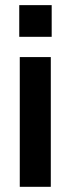

<svg xmlns="http://www.w3.org/2000/svg" viewBox="-20 -720 272 740"><path d="M56.2 0V-500H175.8V0ZM54.2 -578.1H179.2V-700.2H54.2Z"/></svg>

Font: TASA Orbiter Deck SemiBold
Style: Regular
Weight: 600
Designer: Weizhong Zhang
Version: Version 1.000;Glyphs 3.1.2 (3151)